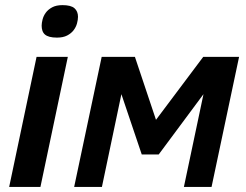

<svg xmlns="http://www.w3.org/2000/svg" viewBox="-20 -736 969 756"><path d="M16.1 0 124 -512.2H247.1L139.2 0ZM144 -634.8Q144 -645 147.5 -658.9Q150.9 -672.9 159.9 -685.5Q168.9 -698.2 185.1 -707Q201.2 -715.8 226.1 -715.8Q259.3 -715.8 273.2 -703.6Q287.1 -691.4 287.1 -669.9Q287.1 -658.2 283.2 -643.8Q279.3 -629.4 269.8 -616.9Q260.3 -604.5 244.4 -596.2Q228.5 -587.9 204.1 -587.9Q187 -587.9 175.3 -591.1Q163.6 -594.2 156.7 -600.3Q149.9 -606.4 147 -615.2Q144 -624 144 -634.8Z M813 0H704.1L781.2 -365.2L605 -127.9H538.1L458 -365.2L381.3 0H272L380.4 -512.2H511.2L594.2 -264.2L780.3 -512.2H921.4Z"/></svg>

Font: Lorenzo Sans
Style: Bold Italic
Weight: 700
Italic angle: -12°
Foundry: Intel Corporation
Version: Version 1.00; ttfautohint (v1.5)